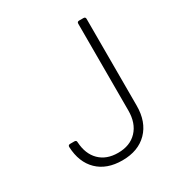

<svg xmlns="http://www.w3.org/2000/svg" viewBox="-172 -858 944 995"><g transform="rotate(-30 300.0 -360.0)"><path d="M275 10Q182 10 128 -42.5Q74 -95 70 -188Q70 -200 82 -200H108Q120 -200 120 -188Q124 -116 165 -75.5Q206 -35 275 -35Q347 -35 388.5 -79Q430 -123 430 -199V-718Q430 -730 442 -730H468Q480 -730 480 -718V-199Q480 -102 425 -46Q370 10 275 10Z"/></g></svg>

Font: Pitagon Sans Mono Thin
Style: Regular
Weight: 100
Monospace: yes
Designer: Travis Tran
Foundry: Pitagon
Version: Version 1.001; ttfautohint (v1.8.4.7-5d5b);gftools[0.9.26]